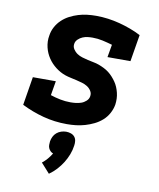

<svg xmlns="http://www.w3.org/2000/svg" viewBox="-88 -607 776 938"><g transform="rotate(10 300.0 -138.0)"><path d="M263 8Q202 8 145.5 -7Q89 -22 37 -48L60 -189H174L162 -118Q186 -110 211 -105Q236 -100 262 -100Q275 -100 288.5 -101.5Q302 -103 315 -107.5Q328 -112 339 -122Q350 -132 352 -145Q355 -160 347 -172.5Q339 -185 327 -192.5Q315 -200 301 -204Q287 -208 272.5 -211.5Q258 -215 243.5 -218Q229 -221 215.5 -225.5Q202 -230 189.5 -237Q177 -244 166 -252.5Q155 -261 145.5 -271Q136 -281 128 -293Q120 -305 114.5 -317.5Q109 -330 105.5 -344.5Q102 -359 101.5 -374Q101 -389 104 -404Q107 -426 118 -446.5Q129 -467 146 -483Q163 -499 183.5 -509.5Q204 -520 225.5 -526.5Q247 -533 269 -535.5Q291 -538 313 -538Q343 -538 372.5 -534Q402 -530 430.5 -522.5Q459 -515 486 -505Q513 -495 538 -482L516 -349H402L413 -412Q389 -419 364.5 -424.5Q340 -430 314 -430Q301 -430 289 -428.5Q277 -427 265 -422Q253 -417 243 -407.5Q233 -398 231 -386Q228 -371 236 -358.5Q244 -346 256 -338Q268 -330 282 -326Q296 -322 310 -318.5Q324 -315 338.5 -312.5Q353 -310 366.5 -305Q380 -300 393 -293.5Q406 -287 417 -278.5Q428 -270 437.5 -259.5Q447 -249 455 -237.5Q463 -226 468.5 -213Q474 -200 477.5 -185.5Q481 -171 481.5 -156.5Q482 -142 480 -127Q476 -104 464.5 -83Q453 -62 435.5 -46.5Q418 -31 396.5 -20.5Q375 -10 352.5 -3.5Q330 3 308 5.5Q286 8 263 8ZM219 262 176 214Q190 203 201.5 189.5Q213 176 222 161Q222 161 222 161Q222 161 222 161Q214 158 208.5 152.5Q203 147 199.5 139.5Q196 132 196 123Q196 114 197 105Q199 93 204.5 81.5Q210 70 220 61.5Q230 53 242.5 49Q255 45 267 45Q279 45 290.5 49Q302 53 309 61.5Q316 70 317.5 81.5Q319 93 317 105Q314 128 305.5 150Q297 172 284.5 192Q272 212 255.5 230Q239 248 219 262Z"/></g></svg>

Font: Iosevka Curly Slab XBdEx
Style: Italic
Weight: 800
Width: 7
Italic angle: -9°
Monospace: yes
Designer: Belleve Invis
Foundry: Belleve Invis
Version: Version 11.1.0; ttfautohint (v1.8.3)